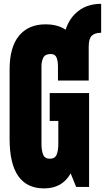

<svg xmlns="http://www.w3.org/2000/svg" viewBox="-20 -997 560 1024"><path d="M215.3 7.8Q31.2 7.8 31.2 -255.9V-626.5Q31.2 -745.6 81.5 -806.4Q131.8 -867.2 222.7 -867.2Q288.1 -867.2 330.1 -838.4Q349.6 -901.4 398.7 -939Q447.8 -976.6 519.5 -976.6V-822.3Q485.8 -822.3 469.5 -806.4Q453.1 -790.5 453.1 -748V-567.4H289.1V-643.6Q289.1 -671.4 281.5 -690.2Q273.9 -709 250 -709Q220.2 -709 210.7 -689Q201.2 -668.9 201.2 -645V-228.5Q201.2 -193.8 210.2 -172.1Q219.2 -150.4 245.6 -150.4Q272.9 -150.4 282 -172.1Q291 -193.8 291 -229.5V-352.1H245.1V-500.5H455.1V0H386.2L356.9 -72.3Q312 7.8 215.3 7.8Z"/></svg>

Font: webenart
Style: Regular
Weight: 400
Designer: Vernon Adams
Foundry: Vernon Adams
Version: Version 2.116; ttfautohint (v1.8.3)